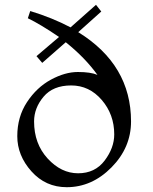

<svg xmlns="http://www.w3.org/2000/svg" viewBox="-20 -766 638 800"><path d="M402 -718 306 -632Q526 -496 526 -260Q526 -151 444.5 -68.5Q363 14 258 14Q170 14 111 -52Q52 -118 52 -198.5Q52 -279 92.5 -340.5Q133 -402 192 -434Q251 -466 304.5 -466Q358 -466 386 -454Q334 -526 254 -590L156 -504L132 -532L226 -612Q148 -665 96 -690L106 -720Q198 -692 274 -652L380 -746ZM456 -206Q456 -289 404 -349.5Q352 -410 276.5 -410Q201 -410 161.5 -363Q122 -316 122 -260Q122 -167 178.5 -105.5Q235 -44 305.5 -44Q376 -44 416 -97Q456 -150 456 -206Z"/></svg>

Font: Montaga
Style: Regular
Weight: 400
Designer: Alejandra Rodriguez
Foundry: Alejandra Rodriguez
Version: Version 1.001